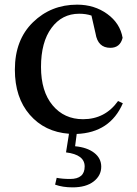

<svg xmlns="http://www.w3.org/2000/svg" viewBox="-20 -561 587 825"><path d="M487.3 -127 507.8 -117.2Q453.1 8.8 309.6 14.6L302.7 67.4Q354.5 72.3 384.8 95.7Q415 119.1 415 155.3Q415 193.4 382.3 218.8Q349.6 244.1 292 244.1Q249 244.1 216.8 232.4L223.6 203.1Q248 208 281.2 208Q343.8 208 343.8 154.3Q343.8 103.5 263.7 93.8L276.4 13.7Q171.9 5.9 107.9 -67.9Q43.9 -141.6 43.9 -261.7Q43.9 -389.6 121.6 -465.3Q199.2 -541 311.5 -541Q385.7 -541 440.9 -501Q496.1 -460.9 506.8 -398.4Q496.1 -355.5 454.1 -355.5Q400.4 -355.5 390.6 -417L373 -494.1Q349.6 -502 320.3 -502Q246.1 -502 201.2 -440.9Q156.2 -379.9 156.2 -273.4Q156.2 -168 206.1 -108.4Q255.9 -48.8 336.9 -48.8Q431.6 -48.8 487.3 -127Z"/></svg>

Font: GenYoMin TW TTF SemiBold
Style: Regular
Weight: 600
Version: Version 1.300